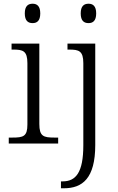

<svg xmlns="http://www.w3.org/2000/svg" viewBox="-20 -770 635 1030"><path d="M155 -646C178 -646 196 -658 196 -698C196 -738 178 -750 155 -750C131 -750 113 -738 113 -698C113 -658 131 -646 155 -646ZM455 -646C478 -646 496 -658 496 -698C496 -738 478 -750 455 -750C431 -750 413 -738 413 -698C413 -658 431 -646 455 -646ZM27 0H292V-32H271C213 -32 191 -39 191 -105V-536H42V-504H52C103 -504 127 -497 127 -431V-102C127 -38 105 -32 47 -32H27ZM307 240H323C422 240 491 187 491 8V-536H342V-504H352C403 -504 427 -497 427 -431V9C427 157 386 203 316 203H307Z"/></svg>

Font: Noto Serif Bengali Light
Style: Regular
Weight: 300
Designer: Juan Bruce, Universal Thirst, Indian Type Foundry and the Monotype Design Team.
Foundry: Monotype Imaging Inc.
Version: Version 2.003